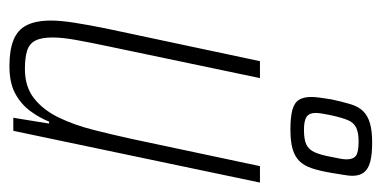

<svg xmlns="http://www.w3.org/2000/svg" viewBox="-216 -566 790 397"><g transform="rotate(90 178.5 -367.0)"><path d="M116 8Q83 8 62 -0.5Q41 -9 31.5 -28Q22 -47 22 -78Q22 -98 26.5 -126.5Q31 -155 38 -190L106 -510H141L75 -195Q67 -157 62 -129Q57 -101 57 -81Q57 -58 63.5 -45.5Q70 -33 84.5 -28.5Q99 -24 122 -24Q159 -24 183 -43Q207 -62 222.5 -94Q238 -126 248 -165.5Q258 -205 267 -246L323 -510H357L250 0H223L235 -74H231Q223 -54 209 -35Q195 -16 173 -4Q151 8 116 8ZM247 -573Q222 -573 207 -577Q192 -581 186 -590.5Q180 -600 180 -616Q180 -624 181.5 -634.5Q183 -645 185 -658Q190 -681 195 -697.5Q200 -714 209.5 -723.5Q219 -733 234.5 -737.5Q250 -742 274 -742Q299 -742 314 -738Q329 -734 336 -725Q343 -716 343 -701Q343 -694 341 -682.5Q339 -671 337 -658Q333 -634 327.5 -617.5Q322 -601 312.5 -591.5Q303 -582 287.5 -577.5Q272 -573 247 -573ZM248 -601Q268 -601 278.5 -606Q289 -611 294.5 -623.5Q300 -636 304 -658Q306 -668 307.5 -675.5Q309 -683 309 -689Q309 -703 301.5 -708.5Q294 -714 272 -714Q254 -714 243.5 -709Q233 -704 228 -692Q223 -680 218 -658Q216 -648 214.5 -639.5Q213 -631 213 -625Q213 -612 221 -606.5Q229 -601 248 -601Z"/></g></svg>

Font: Saira ExtraCondensed Thin
Style: Italic
Weight: 250
Width: 2
Italic angle: -12°
Designer: Hector Gatti with collaboration of the Omnibus-Type team
Foundry: Omnibus-Type
Version: Version 1.101